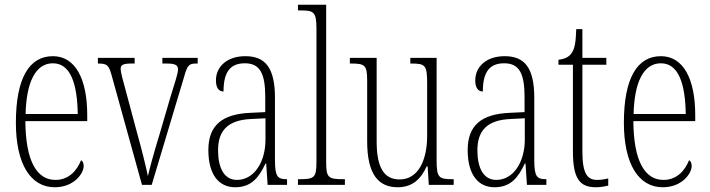

<svg xmlns="http://www.w3.org/2000/svg" viewBox="-20 -780 2995 810"><path d="M211 10C291 10 333 -47 333 -80C333 -94 328 -101 322 -104C305 -62 272 -21 214 -21C135 -21 88 -101 87 -269H348V-294C348 -449 297 -543 203 -543C103 -543 47 -450 47 -262C47 -88 109 10 211 10ZM308 -299H88C91 -431 129 -513 203 -513C278 -513 306 -426 308 -299Z M451 -462 579 0H620L757 -457C771 -507 778 -512 810 -512H814V-536H665V-512H683C720 -512 731 -505 731 -487C731 -471 719 -435 698 -367L653 -213C626 -125 610 -64 604 -37C596 -76 576 -157 560 -213L508 -407C500 -436 489 -475 489 -490C489 -506 500 -512 534 -512H548V-536H393V-512C433 -512 439 -505 451 -462Z M972 10C1042 10 1073 -33 1100 -90H1103L1109 0H1191V-24H1189C1151 -24 1140 -35 1140 -105V-367C1140 -496 1098 -543 1015 -543C938 -543 891 -499 891 -441C891 -411 902 -394 923 -394C923 -476 951 -513 1013 -513C1076 -513 1099 -471 1099 -371V-307L1036 -304C917 -299 859 -251 859 -147C859 -41 905 10 972 10ZM980 -21C925 -21 900 -72 900 -146C900 -227 939 -274 1041 -278L1100 -281V-191C1100 -95 1051 -21 980 -21Z M1237 0H1435V-24H1430C1364 -24 1356 -30 1356 -98V-760H1237V-736H1249C1303 -736 1315 -730 1315 -660V-98C1315 -30 1307 -24 1241 -24H1237Z M1658 10C1718 10 1755 -23 1780 -78H1784L1789 0H1894V-24H1891C1832 -24 1822 -29 1822 -103V-536H1711V-512H1714C1776 -512 1782 -505 1782 -425V-206C1782 -107 1746 -23 1666 -23C1598 -23 1569 -76 1569 -184V-536H1456V-512H1460C1519 -512 1529 -506 1529 -440V-184C1529 -45 1576 10 1658 10Z M2066 10C2136 10 2167 -33 2194 -90H2197L2203 0H2285V-24H2283C2245 -24 2234 -35 2234 -105V-367C2234 -496 2192 -543 2109 -543C2032 -543 1985 -499 1985 -441C1985 -411 1996 -394 2017 -394C2017 -476 2045 -513 2107 -513C2170 -513 2193 -471 2193 -371V-307L2130 -304C2011 -299 1953 -251 1953 -147C1953 -41 1999 10 2066 10ZM2074 -21C2019 -21 1994 -72 1994 -146C1994 -227 2033 -274 2135 -278L2194 -281V-191C2194 -95 2145 -21 2074 -21Z M2494 10C2511 10 2530 7 2546 3V-27C2528 -23 2516 -21 2499 -21C2458 -21 2437 -47 2437 -141V-507H2538V-536H2437V-657H2411C2409 -609 2407 -576 2390 -554C2380 -540 2363 -531 2336 -528V-507H2397V-142C2397 -27 2425 10 2494 10Z M2776 10C2856 10 2898 -47 2898 -80C2898 -94 2893 -101 2887 -104C2870 -62 2837 -21 2779 -21C2700 -21 2653 -101 2652 -269H2913V-294C2913 -449 2862 -543 2768 -543C2668 -543 2612 -450 2612 -262C2612 -88 2674 10 2776 10ZM2873 -299H2653C2656 -431 2694 -513 2768 -513C2843 -513 2871 -426 2873 -299Z"/></svg>

Font: Noto Serif Khmer ExtraCondensed ExtraLight
Style: Regular
Weight: 200
Width: 2
Designer: Danh Hong and the Monotype Design Team
Foundry: Monotype Imaging Inc.
Version: Version 2.004